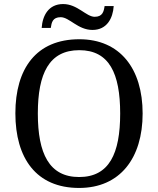

<svg xmlns="http://www.w3.org/2000/svg" viewBox="-20 -919 782 949"><path d="M437 -771C508 -771 538 -828 542 -889H497C493 -862 487 -836 448 -836C406 -836 363 -899 292 -899C220 -899 190 -842 186 -781H231C235 -808 240 -834 280 -834C323 -834 365 -771 437 -771ZM371 10C573 10 685 -137 685 -358C685 -580 573 -725 372 -725C159 -725 56 -580 56 -359C56 -137 159 10 371 10ZM371 -44C223 -44 167 -160 167 -358C167 -556 223 -671 372 -671C520 -671 574 -556 574 -358C574 -160 520 -44 371 -44Z"/></svg>

Font: Noto Serif Devanagari
Style: Regular
Weight: 400
Designer: Universal Thirst, Indian Type Foundry and the Monotype Design Team
Foundry: Monotype Imaging Inc.
Version: Version 2.004